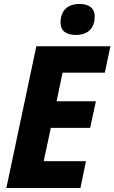

<svg xmlns="http://www.w3.org/2000/svg" viewBox="-20 -947 576 967"><path d="M362 -771C428 -771 457 -810 457 -864C457 -910 423 -927 380 -927C319 -927 285 -892 285 -834C285 -789 316 -771 362 -771ZM12 0H385L413 -135H200L236 -303H434L463 -437H265L295 -581H508L536 -714H163Z"/></svg>

Font: Noto Sans SemiCondensed ExtraBold
Style: Italic
Weight: 800
Width: 4
Italic angle: -12°
Designer: Monotype Design Team
Foundry: Monotype Imaging Inc.
Version: Version 2.013